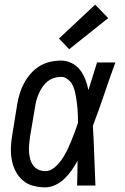

<svg xmlns="http://www.w3.org/2000/svg" viewBox="-20 -799 540 827"><path d="M175 8Q148 8 122 1Q96 -6 77 -23Q58 -40 46.5 -63Q35 -86 30.5 -111.5Q26 -137 27 -164.5Q28 -192 33 -219L54 -349Q58 -373 65 -396Q72 -419 83.5 -440.5Q95 -462 112 -481.5Q129 -501 150 -514Q171 -527 195 -532.5Q219 -538 243 -538Q267 -538 289 -527Q311 -516 325 -497.5Q339 -479 347.5 -457Q356 -435 361 -411Q370 -441 379.5 -470.5Q389 -500 398 -530H477Q452 -462 429 -393.5Q406 -325 380 -257Q384 -193 386 -128.5Q388 -64 391 0H312Q313 -27 313.5 -53.5Q314 -80 314 -107Q303 -86 289 -66Q275 -46 258 -29.5Q241 -13 219 -2.5Q197 8 175 8ZM175 -62Q196 -62 214 -77Q232 -92 245 -110.5Q258 -129 267.5 -148.5Q277 -168 285.5 -188.5Q294 -209 301.5 -229Q309 -249 316 -270Q316 -285 315.5 -299.5Q315 -314 314 -328.5Q313 -343 311 -357.5Q309 -372 306.5 -386Q304 -400 300 -414Q296 -428 288.5 -439.5Q281 -451 269 -459.5Q257 -468 243 -468Q227 -468 212 -463Q197 -458 184.5 -448Q172 -438 163 -424.5Q154 -411 147.5 -396.5Q141 -382 137 -367.5Q133 -353 131 -338L109 -208Q107 -192 105.5 -176Q104 -160 105 -144.5Q106 -129 110 -114Q114 -99 122.5 -87Q131 -75 145 -68.5Q159 -62 175 -62ZM278 -587 234 -633 390 -779 446 -721Z"/></svg>

Font: Iosevka Curly Slab Oblique
Style: Regular
Weight: 400
Italic angle: -9°
Monospace: yes
Designer: Belleve Invis
Foundry: Belleve Invis
Version: Version 11.1.0; ttfautohint (v1.8.3)